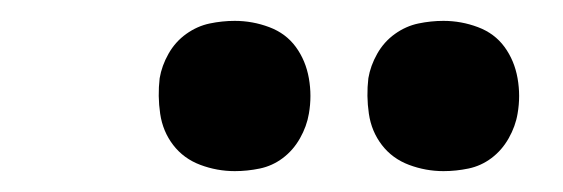

<svg xmlns="http://www.w3.org/2000/svg" viewBox="-20 -762 540 184"><path d="M405 -598Q388 -598 372 -604Q356 -610 346 -623Q336 -636 333.5 -653Q331 -670 333 -687Q335 -699 341.5 -710.5Q348 -722 358.5 -729.5Q369 -737 381 -739.5Q393 -742 405 -742Q422 -742 438 -736Q454 -730 463.5 -717Q473 -704 476 -687Q479 -670 476 -653Q474 -641 467.5 -629.5Q461 -618 451 -610.5Q441 -603 429 -600.5Q417 -598 405 -598ZM205 -598Q188 -598 172 -604Q156 -610 146 -623Q136 -636 133.5 -653Q131 -670 133 -687Q135 -699 141.5 -710.5Q148 -722 158.5 -729.5Q169 -737 181 -739.5Q193 -742 205 -742Q222 -742 238 -736Q254 -730 263.5 -717Q273 -704 276 -687Q279 -670 276 -653Q274 -641 267.5 -629.5Q261 -618 251 -610.5Q241 -603 229 -600.5Q217 -598 205 -598Z"/></svg>

Font: Iosevka Oblique
Style: Bold
Weight: 700
Italic angle: -9°
Monospace: yes
Designer: Belleve Invis
Foundry: Belleve Invis
Version: Version 32.5.0; ttfautohint (v1.8.4)